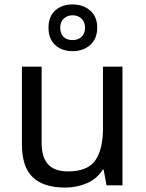

<svg xmlns="http://www.w3.org/2000/svg" viewBox="-20 -837 658 867"><path d="M533 -536V0H461L448 -71H444Q418 -29 372 -9.5Q326 10 274 10Q177 10 128 -36.5Q79 -83 79 -185V-536H168V-191Q168 -127 197 -95Q226 -63 287 -63Q376 -63 410.5 -113Q445 -163 445 -257V-536ZM308 -606Q259 -606 229 -634Q199 -662 199 -712Q199 -762 229 -789.5Q259 -817 308 -817Q355 -817 387 -789.5Q419 -762 419 -713Q419 -662 387.5 -634Q356 -606 308 -606ZM308 -656Q333 -656 348.5 -671Q364 -686 364 -712Q364 -738 348 -753Q332 -768 308 -768Q284 -768 268 -753Q252 -738 252 -712Q252 -686 266.5 -671Q281 -656 308 -656Z"/></svg>

Font: Noto Naskh Arabic
Style: Regular
Weight: 400
Designer: Monotype Design Team, David Williams, Mohamad Dakak and Nizar Qandah
Foundry: Monotype Imaging Inc.
Version: Version 2.013